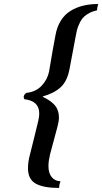

<svg xmlns="http://www.w3.org/2000/svg" viewBox="-20 -721 505 948"><path d="M354 -543 323.2 -379.9Q312.5 -321.8 280.8 -291.5Q249 -261.2 191.9 -245.1L190.9 -243.2Q231.4 -224.1 251.2 -200.7Q271 -177.2 271 -141.1Q271 -122.6 264.2 -97.2L225.1 48.8H226.1Q219.2 74.2 219.2 99.1Q219.2 134.3 235.8 154.1Q252.4 173.8 278.8 173.8Q272 190.9 272 207Q194.3 207 156.2 185.5Q118.2 164.1 118.2 109.9Q118.2 77.6 127.9 42Q134.3 18.1 148.7 -41Q163.1 -100.1 168.9 -124Q173.8 -146 173.8 -160.2Q173.8 -222.7 101.1 -231Q90.3 -246.1 108.9 -262.2Q156.7 -267.1 185.3 -297.4Q213.9 -327.6 222.2 -367.2Q241.2 -481.9 253.9 -546.9Q261.2 -588.4 280.3 -618.9Q299.3 -649.4 327.9 -667Q356.4 -684.6 390.1 -692.9Q423.8 -701.2 464.8 -701.2Q459 -680.7 459 -669.9Q444.3 -666.5 433.8 -662.6Q423.3 -658.7 409.2 -649.7Q395 -640.6 385.5 -628.2Q376 -615.7 367.2 -593.8Q358.4 -571.8 354 -543Z"/></svg>

Font: Linear Smooth
Style: Bold Italic
Weight: 700
Designer: Philipp H. Poll, Flanker
Foundry: Philipp H. Poll, reworked by Flanker
Version: Version 1.061 | FøM Fix